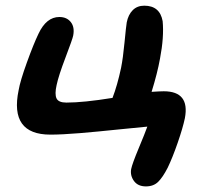

<svg xmlns="http://www.w3.org/2000/svg" viewBox="-20 -523 730 679"><path d="M496.1 136.2Q467.8 136.2 453.9 117.2Q439.9 98.1 443.8 75.2Q447.8 55.7 470.2 2Q492.7 -51.8 501 -75.2Q475.6 -73.2 401.4 -65.4Q327.1 -57.6 262.9 -52.2Q198.7 -46.9 158.2 -46.9Q13.2 -46.9 45.9 -204.1Q51.3 -236.3 75 -301.8Q98.6 -367.2 116.2 -403.8Q144 -462.9 189.9 -462.9Q216.3 -462.9 230.5 -444.8Q244.6 -426.8 238.8 -397Q236.8 -385.7 211.9 -320.3Q187 -254.9 180.2 -222.2Q172.9 -189.9 179.9 -175Q187 -160.2 214.8 -160.2Q275.4 -160.2 377.9 -176.8Q395 -221.2 408.2 -283.2Q415 -316.9 420.4 -373.3Q425.8 -429.7 428.2 -443.8Q433.6 -471.2 449.5 -487.1Q465.3 -502.9 490.2 -502.9Q545.4 -502.9 555.2 -448.2Q560.5 -392.1 545.9 -315.9Q536.6 -264.2 516.1 -198.2Q546.4 -200.2 559.1 -200.2Q651.9 -200.2 633.8 -105Q626.5 -70.3 608.4 -18.1Q590.3 34.2 573.2 69.8Q555.7 104 539.3 120.1Q522.9 136.2 496.1 136.2Z"/></svg>

Font: Shantell Sans Irregular
Style: Italic
Weight: 600
Italic angle: -11.31°
Designer: Stephen Nixon, Anya Danilova, Shantell Martin
Foundry: Arrow Type
Version: Version 1.006;[9816181b4]